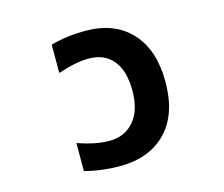

<svg xmlns="http://www.w3.org/2000/svg" viewBox="-105 -883 1210 1036"><g transform="rotate(-15 500.0 -365.0)"><path d="M430.7 -592.8Q355.5 -592.8 256.8 -558.6V-716.8Q346.7 -742.2 450.2 -742.2Q614.3 -742.2 706.1 -642.6Q797.9 -543 797.9 -365.2Q797.9 -183.6 703.1 -85.9Q608.4 11.7 443.4 11.7Q343.8 11.7 248 -12.7V-169.9Q346.7 -134.8 424.8 -134.8Q509.8 -134.8 561.5 -194.8Q613.3 -254.9 613.3 -365.2Q613.3 -476.6 564.9 -534.7Q516.6 -592.8 430.7 -592.8Z"/></g></svg>

Font: GenEi Gothic M Heavy
Style: Regular
Weight: 800
Designer: o_tamon (Modified); [Source Han Sans]
Ryoko NISHIZUKA  (kana & ideographs); Paul D. Hunt (Latin, Greek & Cyrillic); Wenl
Version: Version 1.1a;Original Version 1.004